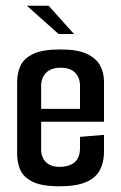

<svg xmlns="http://www.w3.org/2000/svg" viewBox="-20 -648 424 672"><path d="M188 4Q126 4 94 -12Q62 -28 51 -53.5Q40 -79 40 -109V-362Q40 -392 51.5 -417.5Q63 -443 95.5 -459Q128 -475 192 -475Q251 -475 284 -459.5Q317 -444 330.5 -418.5Q344 -393 344 -363V-222H124V-125Q124 -97 141 -80.5Q158 -64 187 -64Q260 -64 260 -130V-169L344 -176V-116Q344 -82 330.5 -54.5Q317 -27 283 -11.5Q249 4 188 4ZM124 -348V-267H260V-348Q260 -376 243 -393.5Q226 -411 192 -411Q159 -411 141.5 -393.5Q124 -376 124 -348ZM185 -529 74 -628H150L239 -529Z"/></svg>

Font: Smooch Sans SemiBold
Style: Bold
Weight: 600
Designer: Robert E. Leuschke
Foundry: Robert E. Leuschke
Version: Version 1.010; ttfautohint (v1.8.3)